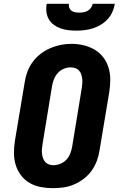

<svg xmlns="http://www.w3.org/2000/svg" viewBox="-20 -975 640 1003"><path d="M256 8Q224 8 192.5 2Q161 -4 134.5 -19.5Q108 -35 89.5 -59.5Q71 -84 62 -113.5Q53 -143 53 -175.5Q53 -208 58 -240L109 -545Q113 -573 123 -600Q133 -627 150.5 -651Q168 -675 192 -693.5Q216 -712 243 -723.5Q270 -735 297.5 -740.5Q325 -746 354 -746Q386 -746 417 -738.5Q448 -731 474.5 -715.5Q501 -700 519.5 -675.5Q538 -651 547 -621.5Q556 -592 556 -559.5Q556 -527 551 -495L500 -190Q496 -162 486 -135Q476 -108 459 -84Q442 -60 418 -41.5Q394 -23 367 -11.5Q340 0 312 4Q284 8 256 8ZM259 -112Q277 -112 295.5 -119.5Q314 -127 327 -141Q340 -155 347 -173Q354 -191 357 -209L407 -514Q409 -527 410 -539.5Q411 -552 409.5 -564Q408 -576 404 -587.5Q400 -599 392 -607.5Q384 -616 372.5 -619.5Q361 -623 348 -623Q330 -623 312.5 -615.5Q295 -608 282 -593.5Q269 -579 262 -561.5Q255 -544 252 -526L202 -221Q200 -208 199 -195.5Q198 -183 199.5 -171Q201 -159 205 -148Q209 -137 216.5 -128.5Q224 -120 235.5 -116Q247 -112 259 -112ZM379 -815Q358 -815 336.5 -817.5Q315 -820 296 -827Q277 -834 261 -845.5Q245 -857 235 -874.5Q225 -892 222.5 -913Q220 -934 224 -955H340Q338 -944 342 -934Q346 -924 354 -918.5Q362 -913 373 -911Q384 -909 394 -909Q405 -909 416.5 -911Q428 -913 438 -918.5Q448 -924 455 -934Q462 -944 464 -955H580Q576 -933 567 -912.5Q558 -892 542.5 -875Q527 -858 507 -846Q487 -834 465.5 -827Q444 -820 422 -817.5Q400 -815 379 -815Z"/></svg>

Font: Iosevka Slab Heavy Extended
Style: Italic
Weight: 900
Width: 7
Italic angle: -9°
Monospace: yes
Designer: Belleve Invis
Foundry: Belleve Invis
Version: Version 11.1.0; ttfautohint (v1.8.3)